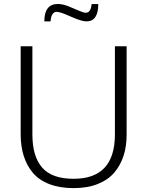

<svg xmlns="http://www.w3.org/2000/svg" viewBox="-20 -946 756 975"><path d="M205.1 -837.4H236.8Q239.7 -885.7 268.6 -885.7Q286.6 -885.7 339.4 -861.8Q393.6 -837.4 418.9 -837.4Q479 -837.4 479 -925.3H445.3Q441.4 -881.3 415.5 -881.3Q403.8 -881.3 378.9 -892.6Q354.5 -903.3 326.2 -914.6Q296.9 -925.8 273.9 -925.8Q205.1 -925.8 205.1 -837.4ZM623 -710.9H563.5V-263.2Q563.5 -38.1 354 -38.1Q243.7 -38.1 194.3 -94.7Q144.5 -151.4 144.5 -263.2V-710.9H85V-265.1Q85 -203.6 100.1 -155.3Q115.7 -105.5 146.5 -68.8Q178.7 -30.8 230.5 -11.2Q283.2 9.3 354 9.3Q424.3 9.3 476.6 -11.7Q529.8 -33.2 561 -70.3Q592.3 -107.4 607.9 -156.2Q623 -203.6 623 -263.2Z"/></svg>

Font: My Font
Style: ExtraLight
Weight: 500
Designer: Vernon Adams
Foundry: newtypography
Version: Version 0.001